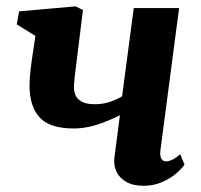

<svg xmlns="http://www.w3.org/2000/svg" viewBox="-20 -588 647 618"><path d="M247 -556 220.5 -341Q220 -335.5 219.5 -330Q219 -324.5 218.5 -319.2Q218 -314 218 -309Q218 -279.5 235.2 -266Q252.5 -252.5 284.5 -252.5Q311.5 -252.5 334 -260.2Q356.5 -268 373 -278L410.5 -562H556.5L496.5 -105.5Q494 -87.5 499 -78Q504 -68.5 514.5 -68.5Q522 -68.5 532.8 -73Q543.5 -77.5 560 -91.5L574 -58.5Q565.5 -45.5 546.5 -29.2Q527.5 -13 500.8 -1.5Q474 10 442.5 10Q408 10 386 -2.8Q364 -15.5 354.8 -35.8Q345.5 -56 348 -79L366 -217Q343 -205.5 318.2 -195.8Q293.5 -186 268.2 -180.2Q243 -174.5 217 -174.5Q139.5 -174.5 107.2 -210.5Q75 -246.5 75 -312.5Q75 -325 76 -338.8Q77 -352.5 78.8 -366.8Q80.5 -381 82.5 -395.5L94 -472.5L34 -509.5L41.5 -551.5L223 -567.5Z"/></svg>

Font: Merriweather ExtraBold
Style: Italic
Weight: 800
Italic angle: -7.8°
Version: Version 2.101